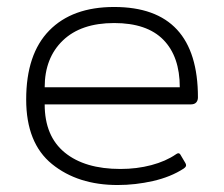

<svg xmlns="http://www.w3.org/2000/svg" viewBox="-20 -515 642 550"><path d="M55 -230Q55 -360 121 -427.5Q187 -495 307 -495Q547 -495 547 -236Q547 -227 542 -221.5Q537 -216 527 -216H108Q108 -125 165.5 -78Q223 -31 325 -31Q372 -31 413.5 -42Q455 -53 484 -73Q488 -76 491 -76Q495 -76 498 -70L511 -48Q513 -45 513 -41Q513 -37 506 -32Q469 -8 418.5 3.5Q368 15 317 15Q203 15 129 -45Q55 -105 55 -230ZM495 -265Q495 -353 448 -401Q401 -449 307 -449Q212 -449 160 -399Q108 -349 108 -265Z"/></svg>

Font: Mitr ExtraLight
Style: Regular
Weight: 275
Designer: Thanarat Vachiruckul
Foundry: Cadson Demak Co.,Ltd.
Version: Version 1.001